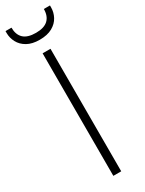

<svg xmlns="http://www.w3.org/2000/svg" viewBox="-256 -918 718 950"><g transform="rotate(-30 103.0 -443.5)"><path d="M80 0V-700H125V0ZM102 -765Q59 -765 31 -781Q3 -797 -10.5 -822.5Q-24 -848 -24 -875V-887H10Q10 -847 32.5 -825.5Q55 -804 103 -804Q150 -804 172.5 -825.5Q195 -847 195 -887H230V-876Q230 -848 216.5 -822.5Q203 -797 174.5 -781Q146 -765 102 -765Z"/></g></svg>

Font: DM Sans 10pt ExtraLight
Style: Regular
Weight: 250
Version: Version 4.004;gftools[0.9.30]